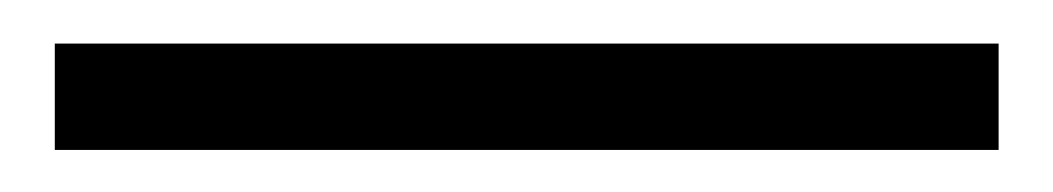

<svg xmlns="http://www.w3.org/2000/svg" viewBox="-20 77 488 89"><path d="M442.9 146.5H5.4V97.2H442.9Z"/></svg>

Font: Sahel Light FD
Style: Light-FD
Weight: 300
Foundry: Saber Rastikerdar (saber.rastikerdar@gmail.com)
Version: Version 3.3.0